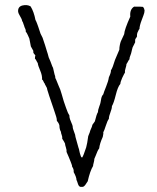

<svg xmlns="http://www.w3.org/2000/svg" viewBox="-20 -717 614 753"><path d="M510 -551 500 -531Q499 -528 498 -523.5Q497 -519 496 -515Q495 -511 494 -507Q487 -490 488 -485Q485 -482 481.5 -475Q478 -468 476 -466Q476 -460 472.5 -449.5Q469 -439 470 -432Q469 -432 459 -411Q452 -395 452 -388Q442 -377 434 -344.5Q426 -312 419 -301Q419 -291 413 -276Q407 -261 407 -251Q401 -243 395 -224Q389 -205 385 -198Q386 -194 384.5 -188Q383 -182 383 -180Q371 -154 369 -135Q365 -130 362 -123Q359 -116 355.5 -107Q352 -98 350 -94Q350 -88 347.5 -79Q345 -70 345 -66Q333 -46 324 -6Q322 -4 318 3Q314 10 309.5 13.5Q305 17 296 16Q291 15 288.5 10.5Q286 6 284 -1Q282 -8 280 -11Q280 -22 269 -42Q270 -54 263 -63Q263 -68 260 -75Q257 -82 257 -83Q255 -88 249.5 -101.5Q244 -115 241 -121Q242 -128 238.5 -138.5Q235 -149 235 -154Q232 -161 224 -173Q225 -180 222 -187.5Q219 -195 219 -200Q213 -210 213 -225Q211 -234 203 -243Q203 -251 200.5 -259Q198 -267 194.5 -277.5Q191 -288 189 -294Q174 -339 173 -341Q172 -346 168.5 -355.5Q165 -365 164 -372Q163 -375 159.5 -380.5Q156 -386 155 -390Q153 -391 150.5 -397.5Q148 -404 145 -405Q146 -421 137.5 -440.5Q129 -460 128 -470Q126 -472 123 -478.5Q120 -485 117 -487Q117 -497 119 -498Q119 -500 114 -505.5Q109 -511 111 -517Q105 -529 101 -535Q100 -541 98 -551Q96 -561 95 -566Q94 -568 89.5 -578.5Q85 -589 81 -593Q82 -599 78.5 -605.5Q75 -612 75 -615Q74 -617 72.5 -621.5Q71 -626 70 -629Q69 -632 67 -634Q66 -642 59 -653Q52 -664 51 -672Q50 -691 68 -695.5Q86 -700 100 -692Q113 -671 119 -639Q122 -634 125.5 -624.5Q129 -615 130 -612L139 -585Q140 -582 143 -577Q146 -572 147 -569Q148 -566 151.5 -555.5Q155 -545 157 -539L164 -516Q167 -508 171 -492Q178 -477 185 -457L188 -451L194 -425Q197 -419 197 -411L200 -405Q210 -379 211 -378Q216 -369 222 -347.5Q228 -326 230 -320Q232 -315 239 -294Q246 -273 252 -265Q252 -257 254.5 -249.5Q257 -242 260.5 -234.5Q264 -227 265 -222Q265 -213 270.5 -200Q276 -187 276 -180Q288 -139 288 -137Q290 -133 291 -126Q292 -119 293 -117Q294 -115 295 -110.5Q296 -106 297.5 -103Q299 -100 302 -99Q307 -105 318 -139Q322 -153 326 -183Q334 -202 334 -205Q342 -222 342 -227Q344 -229 347 -234Q350 -239 352 -241Q359 -270 364 -277Q364 -285 369 -298.5Q374 -312 374 -314Q375 -317 376 -324.5Q377 -332 379 -337.5Q381 -343 385 -347Q387 -355 396 -377Q405 -399 407 -414Q416 -433 415 -441Q422 -451 431 -482L448 -522Q448 -531 450 -540.5Q452 -550 454 -555Q456 -560 461 -570Q466 -580 467 -583Q468 -601 491 -652Q488 -680 506 -691Q538 -691 541 -690Q546 -684 547 -676Q547 -667 542 -655Q537 -643 536 -639Q527 -616 527 -603Q525 -602 524 -599.5Q523 -597 521.5 -594Q520 -591 519 -589Q517 -585 517 -573L511 -564Q510 -562 510 -557.5Q510 -553 510 -551Z"/></svg>

Font: FuturaRenner Light
Style: Regular
Weight: 300
Designer: BSozoo
Foundry: BSozoo
Version: Version 1.001;PS 001.001;hotconv 1.0.70;makeotf.lib2.5.58329